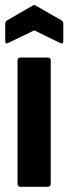

<svg xmlns="http://www.w3.org/2000/svg" viewBox="-25 -714 262 734"><path d="M54 0Q42 0 42 -12V-483Q42 -494 54 -494H158Q169 -494 169 -483V-12Q169 0 158 0ZM7 -550Q-5 -544 -5 -556V-623Q-5 -632 2 -636L99 -692Q106 -697 113 -692L210 -636Q217 -632 217 -623V-556Q217 -544 204 -550L106 -598Z"/></svg>

Font: Sofia Sans Condensed ExtraBold
Style: Regular
Weight: 800
Designer: Botio Nikoltchev, Ani Petrova
Foundry: lettersoup
Version: Version 4.101